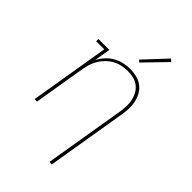

<svg xmlns="http://www.w3.org/2000/svg" viewBox="-281 -857 1161 1161"><g transform="rotate(45 300.0 -276.0)"><path d="M382 205 468 -310Q472 -335 473 -361Q474 -387 469 -411Q464 -435 452.5 -456Q441 -477 422 -492Q403 -507 379 -513Q355 -519 329 -519Q305 -519 280 -514Q255 -509 232.5 -497Q210 -485 191 -466.5Q172 -448 158.5 -425.5Q145 -403 137.5 -379.5Q130 -356 126 -331L71 0H50L135 -511H66V-530H159L142 -426Q155 -452 175.5 -474.5Q196 -497 221.5 -511.5Q247 -526 275 -532Q303 -538 331 -538Q359 -538 386 -531.5Q413 -525 434.5 -509Q456 -493 469.5 -469.5Q483 -446 489 -419Q495 -392 494 -363.5Q493 -335 488 -307L403 205ZM341 -604 328 -616 460 -757 476 -743Z"/></g></svg>

Font: Iosevka Curly Slab ThEx
Style: Italic
Weight: 100
Width: 7
Italic angle: -9°
Monospace: yes
Designer: Belleve Invis
Foundry: Belleve Invis
Version: Version 11.1.0; ttfautohint (v1.8.3)